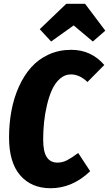

<svg xmlns="http://www.w3.org/2000/svg" viewBox="-20 -976 576 1014"><path d="M250 -756.8 189.9 -821.8 330.1 -956.1H429.2L536.1 -814L470.2 -756.8L369.1 -841.8ZM356 -712.9Q461.9 -712.9 530.8 -632.8L441.9 -543Q400.4 -583 354 -583Q322.8 -583 297.1 -560.8Q271.5 -538.6 255.4 -503.4Q239.3 -468.3 228.3 -422.1Q217.3 -376 212.6 -330.1Q208 -284.2 208 -238.8Q208 -174.8 227.1 -146Q246.1 -117.2 283.2 -117.2Q309.6 -117.2 333.5 -129.4Q357.4 -141.6 393.1 -168L456.1 -71.8Q362.3 18.1 247.1 18.1Q146 18.1 86.9 -49.8Q27.8 -117.7 27.8 -250Q27.8 -323.7 40.5 -391.4Q53.2 -459 79.6 -517.8Q106 -576.7 144.3 -619.9Q182.6 -663.1 236.8 -688Q291 -712.9 356 -712.9Z"/></svg>

Font: Fira Sans Compressed ExtraBold
Style: Italic
Weight: 800
Width: 3
Italic angle: -8°
Designer: Carrois Corporate & Edenspiekermann AG
Foundry: Carrois Corporate GbR & Edenspiekermann AG
Version: Version 4.203;PS 004.203;hotconv 1.0.88;makeotf.lib2.5.64775